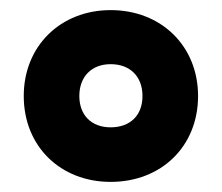

<svg xmlns="http://www.w3.org/2000/svg" viewBox="-20 -744 439 380"><path d="M199 -384C299 -384 372 -454 372 -554C372 -653 299 -724 199 -724C100 -724 27 -653 27 -554C27 -454 100 -384 199 -384ZM199 -492C161 -492 137 -516 137 -554C137 -592 161 -617 199 -617C238 -617 262 -592 262 -554C262 -516 238 -492 199 -492Z"/></svg>

Font: Noto Sans Devanagari SemiCondensed Black
Style: Regular
Weight: 900
Width: 4
Designer: Jelle Bosma - Monotype Design Team
Foundry: Monotype Imaging Inc.
Version: Version 2.004